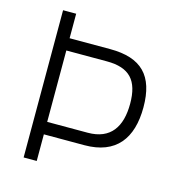

<svg xmlns="http://www.w3.org/2000/svg" viewBox="-104 -787 809 878"><g transform="rotate(15 300.0 -348.5)"><path d="M341 -126C490 -126 557 -215 557 -363C557 -512 490 -581 341 -581H149V-697H87V0H149V-126H341ZM149 -185V-523H341C449 -523 494 -473 494 -363C494 -254 449 -185 341 -185Z"/></g></svg>

Font: RazerF5 Light
Style: Regular
Weight: 300
Foundry: Razer Inc.
Version: Version 2